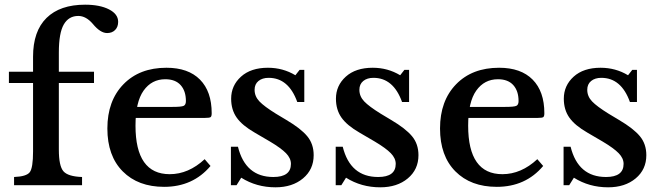

<svg xmlns="http://www.w3.org/2000/svg" viewBox="-20 -790 2828 819"><path d="M18 -436V-484H121V-548Q121 -657 178.5 -713.5Q236 -770 343 -770Q406 -770 445 -750Q484 -730 484 -697Q484 -675 471 -662Q458 -649 437 -649Q408 -649 376 -688Q347 -722 314 -722Q273 -722 252 -685.5Q231 -649 231 -566V-484H381V-436H231V-152Q231 -82 250.5 -59.5Q270 -37 330 -35V0H40V-35Q93 -37 107 -55.5Q121 -74 121 -144V-436Z M530 -334H716Q754 -334 763.5 -338.5Q773 -343 773 -359Q773 -402 750.5 -427Q728 -452 685 -452Q627 -452 592.5 -403.5Q558 -355 558 -254Q558 -47 704 -47Q784 -47 853 -111L878 -82Q803 7 680 7Q569 7 503.5 -59Q438 -125 438 -242Q438 -360 506.5 -430.5Q575 -501 690 -501Q783 -501 833 -450.5Q883 -400 883 -307Q883 -294 878.5 -290.5Q874 -287 854 -287H527Z M1009 -32 989 0H965V-164H995Q1027 -35 1146 -35Q1221 -35 1221 -91Q1221 -115 1200 -136.5Q1179 -158 1132 -186L1067 -224Q1013 -255 989.5 -288.5Q966 -322 966 -369Q966 -425 1008 -463Q1050 -501 1123 -501Q1187 -501 1240 -469L1258 -492H1278V-355H1248Q1211 -458 1126 -458Q1099 -458 1082.5 -444.5Q1066 -431 1066 -407Q1066 -379 1086.5 -357.5Q1107 -336 1157 -305L1202 -278Q1263 -242 1290.5 -209Q1318 -176 1318 -128Q1318 -67 1272.5 -29Q1227 9 1155 9Q1074 9 1009 -32Z M1456 -32 1436 0H1412V-164H1442Q1474 -35 1593 -35Q1668 -35 1668 -91Q1668 -115 1647 -136.5Q1626 -158 1579 -186L1514 -224Q1460 -255 1436.5 -288.5Q1413 -322 1413 -369Q1413 -425 1455 -463Q1497 -501 1570 -501Q1634 -501 1687 -469L1705 -492H1725V-355H1695Q1658 -458 1573 -458Q1546 -458 1529.5 -444.5Q1513 -431 1513 -407Q1513 -379 1533.5 -357.5Q1554 -336 1604 -305L1649 -278Q1710 -242 1737.5 -209Q1765 -176 1765 -128Q1765 -67 1719.5 -29Q1674 9 1602 9Q1521 9 1456 -32Z M1949 -334H2135Q2173 -334 2182.5 -338.5Q2192 -343 2192 -359Q2192 -402 2169.5 -427Q2147 -452 2104 -452Q2046 -452 2011.5 -403.5Q1977 -355 1977 -254Q1977 -47 2123 -47Q2203 -47 2272 -111L2297 -82Q2222 7 2099 7Q1988 7 1922.5 -59Q1857 -125 1857 -242Q1857 -360 1925.5 -430.5Q1994 -501 2109 -501Q2202 -501 2252 -450.5Q2302 -400 2302 -307Q2302 -294 2297.5 -290.5Q2293 -287 2273 -287H1946Z M2428 -32 2408 0H2384V-164H2414Q2446 -35 2565 -35Q2640 -35 2640 -91Q2640 -115 2619 -136.5Q2598 -158 2551 -186L2486 -224Q2432 -255 2408.5 -288.5Q2385 -322 2385 -369Q2385 -425 2427 -463Q2469 -501 2542 -501Q2606 -501 2659 -469L2677 -492H2697V-355H2667Q2630 -458 2545 -458Q2518 -458 2501.5 -444.5Q2485 -431 2485 -407Q2485 -379 2505.5 -357.5Q2526 -336 2576 -305L2621 -278Q2682 -242 2709.5 -209Q2737 -176 2737 -128Q2737 -67 2691.5 -29Q2646 9 2574 9Q2493 9 2428 -32Z"/></svg>

Font: Kolar Light
Style: Regular
Weight: 300
Designer: Ramakrishna Saiteja (Kannada); Shiva Nallaperumal (Latin)
Foundry: Indian Type Foundry
Version: Version 1.001;PS 1.0;hotconv 1.0.88;makeotf.lib2.5.647800